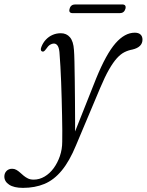

<svg xmlns="http://www.w3.org/2000/svg" viewBox="-130 -616 676 884"><path d="M313 -255.5Q359 -368 401.8 -416.8Q444.5 -465.5 490.5 -465.5Q508 -465.5 517 -457Q526 -448.5 526 -433.5Q526 -416.5 514.5 -405Q503 -393.5 480 -388Q460.5 -384.5 443 -375.8Q425.5 -367 408.2 -348Q391 -329 372 -296Q353 -263 331 -210.5L220 53Q190 126 154.2 169.2Q118.5 212.5 74.5 230.8Q30.5 249 -24 249Q-66 249 -88 234.2Q-110 219.5 -110 197Q-110 181.5 -100 171.2Q-90 161 -74 161Q-63.5 161 -54.8 166Q-46 171 -38 178.2Q-30 185.5 -21 193Q-12 200.5 -1 205.8Q10 211 25 211Q51.5 211 75.2 197Q99 183 117 158.5Q135 134 145.8 102.5Q156.5 71 156.5 36.5Q157 16 156.8 -14.8Q156.5 -45.5 155.8 -83Q155 -120.5 154 -160.2Q153 -200 151.5 -238.2Q150 -276.5 148.2 -309.2Q146.5 -342 144.5 -364.5Q143.5 -391 136.8 -403.2Q130 -415.5 118 -415.5Q109.5 -415.5 100.5 -410Q91.5 -404.5 81.5 -389.5Q76 -382 72.2 -379.8Q68.5 -377.5 64 -379Q59.5 -380.5 58.2 -385.8Q57 -391 60.5 -400Q68 -419.5 81.5 -433.8Q95 -448 112.5 -455.5Q130 -463 150 -463Q176.5 -463 192.2 -444.2Q208 -425.5 210.5 -386Q212 -368 212.8 -332Q213.5 -296 214.2 -249Q215 -202 215.2 -151Q215.5 -100 215.8 -51.5Q216 -3 215.5 35.5L203.5 20ZM190.5 -575.5Q193 -585.5 199.5 -590.5Q206 -595.5 215.5 -595.5H433Q442.5 -595.5 446.2 -590.5Q450 -585.5 447.5 -575.5Q444.5 -565.5 438 -560.5Q431.5 -555.5 422 -555.5H204.5Q195 -555.5 191.2 -560.5Q187.5 -565.5 190.5 -575.5Z"/></svg>

Font: Fraunces Light
Style: Italic
Weight: 300
Italic angle: -16°
Version: Version 1.000;[b76b70a41]